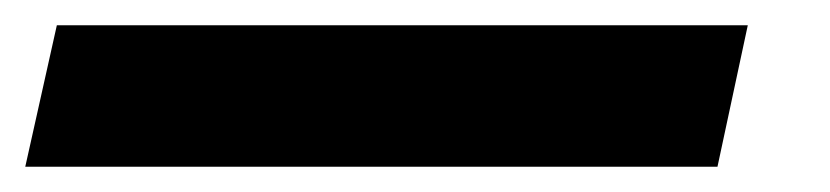

<svg xmlns="http://www.w3.org/2000/svg" viewBox="-37 68 657 152"><path d="M8 88 -17 200H531L555 88Z"/></svg>

Font: LT Wave Mono Bold
Style: Italic
Weight: 700
Designer: Daniel Lyons
Version: Version 2.5 (Glyphs App)